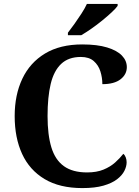

<svg xmlns="http://www.w3.org/2000/svg" viewBox="-20 -951 708 981"><path d="M401 10Q285 10 208 -36Q131 -82 93 -164.5Q55 -247 55 -358Q55 -466 94 -548.5Q133 -631 210 -677.5Q287 -724 400 -724Q477 -724 527.5 -708.5Q578 -693 603 -667Q628 -641 628 -608Q628 -571 596 -546Q564 -521 503 -521Q503 -554 493 -586Q483 -618 459 -639Q435 -660 393 -660Q330 -660 292.5 -624.5Q255 -589 239 -522Q223 -455 223 -358Q223 -262 242.5 -198Q262 -134 306.5 -102Q351 -70 425 -70Q474 -70 509 -84.5Q544 -99 568.5 -121Q593 -143 610 -165Q618 -159 622.5 -147Q627 -135 627 -122Q627 -101 615.5 -78Q604 -55 578 -35Q552 -15 508.5 -2.5Q465 10 401 10ZM327 -784Q342 -803 360.5 -829Q379 -855 396.5 -882Q414 -909 424 -931H581V-921Q572 -908 550.5 -888Q529 -868 502 -846Q475 -824 447 -804.5Q419 -785 395 -771H327Z"/></svg>

Font: Noto Serif Kannada
Style: Regular
Weight: 400
Designer: Universal Thirst, Indian Type Foundry and the Monotype Design Team
Foundry: Monotype Imaging Inc.
Version: Version 2.003